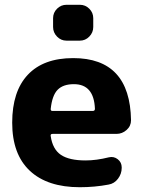

<svg xmlns="http://www.w3.org/2000/svg" viewBox="-20 -773 604 803"><path d="M289 -421Q244 -421 221 -397.5Q198 -374 192 -317Q192 -309 199 -309H368Q377 -309 377 -318Q373 -421 289 -421ZM314 10Q178 10 104.5 -59Q31 -128 31 -260Q31 -391 96.5 -460.5Q162 -530 286 -530Q524 -530 528 -270Q528 -246 509.5 -229.5Q491 -213 467 -213H200Q190 -213 192 -204Q200 -149 234.5 -125.5Q269 -102 338 -102Q383 -102 435 -115Q456 -120 472.5 -107Q489 -94 489 -73V-71Q489 -46 473.5 -25.5Q458 -5 434 -1Q376 10 314 10ZM258 -753H314Q337 -753 353.5 -736.5Q370 -720 370 -697V-660Q370 -637 353.5 -620Q337 -603 314 -603H258Q235 -603 218.5 -620Q202 -637 202 -660V-697Q202 -720 218.5 -736.5Q235 -753 258 -753Z"/></svg>

Font: Rounded Mplus 1c ExtraBold
Style: Regular
Weight: 800
Version: Version 1.059.20150529